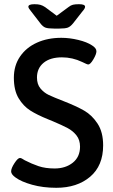

<svg xmlns="http://www.w3.org/2000/svg" viewBox="-20 -887 540 914"><path d="M54 -42Q33 -57 33 -71Q33 -86 49 -110.5Q65 -135 75 -135Q82 -135 98 -124Q131 -107 163.5 -96Q196 -85 240 -85Q292 -85 326.5 -112.5Q361 -140 361 -189Q361 -221 344 -242.5Q327 -264 301.5 -277.5Q276 -291 231 -310L209 -319Q157 -340 124 -361Q91 -382 68.5 -419.5Q46 -457 46 -517Q46 -575 75.5 -618Q105 -661 156 -684Q207 -707 272 -707Q311 -707 352.5 -697Q394 -687 418 -671Q439 -658 439 -643Q439 -629 424.5 -604.5Q410 -580 400 -580Q395 -580 371 -592Q325 -614 275 -614Q219 -614 187.5 -588Q156 -562 156 -518Q156 -486 172.5 -466Q189 -446 212 -435Q235 -424 284 -405Q343 -382 380.5 -360.5Q418 -339 444.5 -298.5Q471 -258 471 -195Q471 -98 409 -45.5Q347 7 248 7Q185 7 133 -7.5Q81 -22 54 -42ZM172 -776 128 -833Q115 -848 115 -855Q115 -867 144 -867Q161 -867 172 -864Q183 -861 195 -853L250 -812L307 -854Q317 -862 327.5 -864.5Q338 -867 356 -867Q385 -867 385 -855Q385 -851 382 -845.5Q379 -840 371 -831L328 -776Q315 -760 302.5 -755.5Q290 -751 263 -751H237Q209 -751 196.5 -755.5Q184 -760 172 -776Z"/></svg>

Font: Asap-Medium
Style: Regular
Weight: 500
Designer: Pablo Cosgaya
Foundry: Omnibus-Type
Version: Version 2.000; ttfautohint (v1.8)